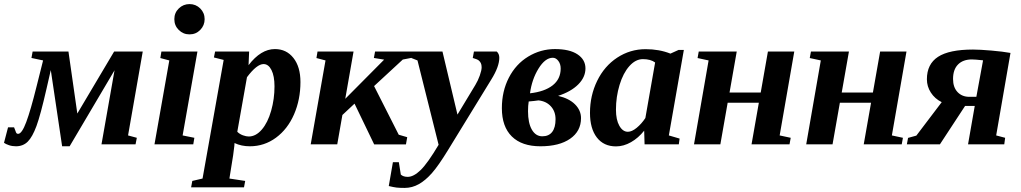

<svg xmlns="http://www.w3.org/2000/svg" viewBox="-54 -714 5053 950"><path d="M652.3 -459 579.6 -43.9 623 -32.2 616.7 0H448.2L512.7 -366.2L290.5 9.8H253.4L197.3 -367.2L175.8 -273.4Q146.5 -145 126.5 -90.6Q106.4 -36.1 83.3 -13.2Q60.1 9.8 24.9 9.8Q6.3 9.8 -9.5 4.4Q-25.4 -1 -34.2 -7.3L-14.2 -84H15.6L22.5 -66.4Q24.9 -58.1 27.6 -54.9Q30.3 -51.8 35.6 -51.8Q54.2 -51.8 75.9 -110.1Q97.7 -168.5 127 -286.6L159.2 -415L101.6 -427.2L107.4 -459H284.7L328.6 -152.3L510.7 -459Z M849.6 -43.9 907.7 -32.2 902.3 0H710.4L783.7 -415L739.3 -426.8L744.6 -459H922.9ZM808.6 -619.1Q808.6 -650.9 830.8 -672.4Q853 -693.8 883.8 -693.8Q915 -693.8 936.8 -672.1Q958.5 -650.4 958.5 -619.1Q958.5 -588.4 937 -566.2Q915.5 -543.9 883.8 -543.9Q852.5 -543.9 830.6 -565.7Q808.6 -587.4 808.6 -619.1Z M1432.6 -308.1Q1432.6 -221.2 1400.9 -148.2Q1369.1 -75.2 1311.5 -32.7Q1253.9 9.8 1182.1 9.8Q1140.1 9.8 1106.4 -6.3L1105.5 7.8L1099.6 54.2L1081.1 169.4L1159.2 181.2L1153.3 212.9H891.6L897.5 181.2L948.2 169.4L1052.7 -417.5L1004.4 -429.7L1010.3 -459H1178.7L1175.8 -391.6Q1236.8 -471.2 1306.2 -471.2Q1363.3 -471.2 1397.9 -427.2Q1432.6 -383.3 1432.6 -308.1ZM1304.2 -286.6Q1304.2 -337.9 1289.3 -367.4Q1274.4 -397 1250 -397Q1216.8 -397 1168 -332L1120.1 -62Q1131.8 -50.3 1148.2 -44.4Q1164.6 -38.6 1176.8 -38.6Q1211.9 -38.6 1241.5 -73Q1271 -107.4 1287.6 -165.8Q1304.2 -224.1 1304.2 -286.6Z M1990.2 -459 1984.9 -428.2 1939 -419.4 1796.9 -288.1 1918.9 -47.4 1960.9 -35.2 1954.6 0.5H1797.4L1700.2 -201.2L1640.1 -145L1614.7 0H1483.4L1556.6 -415L1511.7 -426.8L1517.1 -459H1695.3L1654.3 -225.1L1846.7 -418.9L1795.9 -427.2L1801.8 -459Z M2416.5 -428.2Q2416.5 -384.3 2377 -320.8L2162.6 28.8Q2115.7 105.5 2083.7 141.8Q2051.8 178.2 2018.6 197Q1985.4 215.8 1948.2 215.8Q1923.3 215.8 1908.4 214.1Q1893.6 212.4 1869.6 206.5L1890.1 88.4H1919.4L1929.2 149.9Q1941.4 161.1 1963.4 161.1Q1992.7 161.1 2027.3 127.4Q2062 93.8 2116.2 2.4L2011.7 -415L1981.9 -426.8L1987.3 -459H2135.3L2209.5 -147L2297.9 -293.5Q2311 -314.9 2320.1 -340.6Q2329.1 -366.2 2329.1 -381.3Q2329.1 -394 2325 -402.1Q2320.8 -410.2 2314 -415.5Q2307.1 -420.9 2285.2 -427.2L2291 -459H2403.8Q2416.5 -447.8 2416.5 -428.2Z M2820.8 -129.4Q2820.8 -64.9 2767.1 -27.6Q2713.4 9.8 2620.1 9.8Q2527.8 9.8 2478.5 -38.8Q2429.2 -87.4 2429.2 -178.7Q2429.2 -262.7 2463.9 -329.8Q2498.5 -397 2559.6 -434.1Q2620.6 -471.2 2691.9 -471.2Q2764.2 -471.2 2803.5 -445.1Q2842.8 -418.9 2842.8 -375.5Q2842.8 -332 2806.9 -296.1Q2771 -260.3 2707.5 -239.7Q2761.7 -227.1 2791.3 -197.5Q2820.8 -168 2820.8 -129.4ZM2558.6 -163.6Q2558.6 -105.5 2577.6 -72.5Q2596.7 -39.6 2629.4 -39.6Q2661.6 -39.6 2678.2 -61.3Q2694.8 -83 2694.8 -124Q2694.8 -162.6 2671.6 -188Q2648.4 -213.4 2610.4 -217.3Q2591.8 -214.4 2562 -211.9Q2558.6 -191.4 2558.6 -163.6ZM2568.4 -252.4Q2640.1 -260.3 2680.2 -291.5Q2720.2 -322.8 2720.2 -375Q2720.2 -397.5 2708.5 -412.8Q2696.8 -428.2 2681.2 -428.2Q2643.6 -428.2 2610.6 -374.8Q2577.6 -321.3 2568.4 -252.4Z M3255.4 -43.9 3308.6 -28.3 3304.7 0H3135.3L3133.3 -67.4Q3104.5 -31.2 3068.1 -10.5Q3031.7 10.3 2994.1 10.3Q2933.1 10.3 2899.2 -33.7Q2865.2 -77.6 2865.2 -155.8Q2865.2 -241.2 2900.9 -314.2Q2936.5 -387.2 3000.2 -429Q3064 -470.7 3140.6 -470.7Q3208 -470.7 3263.2 -448.7L3303.2 -466.8H3329.6ZM2993.7 -171.4Q2993.7 -121.1 3010.5 -91.6Q3027.3 -62 3052.7 -62Q3072.3 -62 3096.2 -81.5Q3120.1 -101.1 3139.2 -129.9L3187.5 -404.8Q3165.5 -421.4 3127 -421.4Q3090.8 -421.4 3060.1 -387Q3029.3 -352.5 3011.5 -293.7Q2993.7 -234.9 2993.7 -171.4Z M3700.7 -205.6H3546.4L3510.3 0H3379.9L3452.1 -415L3397.5 -426.8L3403.3 -459H3591.3L3555.7 -256.3H3710L3745.6 -459H3876L3803.7 -43.9L3858.4 -32.2L3852.5 0H3664.6Z M4255.9 -205.6H4101.6L4065.4 0H3935.1L4007.3 -415L3952.6 -426.8L3958.5 -459H4146.5L4110.8 -256.3H4265.1L4300.8 -459H4431.2L4358.9 -43.9L4413.6 -32.2L4407.7 0H4219.7Z M4532.2 -321.8Q4532.2 -397 4587.4 -432.9Q4642.6 -468.8 4760.3 -468.8Q4793.5 -468.8 4850.6 -463.9Q4907.7 -459 4945.8 -452.1L4875 -43.9L4919.4 -32.2L4915 0H4735.8L4769 -189.9H4721.2L4596.7 0H4433.1L4439 -31.7L4480 -43L4605.5 -208.5Q4571.3 -225.6 4551.8 -255.9Q4532.2 -286.1 4532.2 -321.8ZM4661.6 -323.2Q4661.6 -282.2 4683.8 -258.5Q4706.1 -234.9 4742.2 -234.9H4776.9L4810.1 -415.5Q4770.5 -419.9 4754.9 -419.9Q4710.9 -419.9 4686.3 -395Q4661.6 -370.1 4661.6 -323.2Z"/></svg>

Font: Liberation Serif
Style: Bold Italic
Weight: 700
Italic angle: -16.333°
Designer: Steve Matteson
Foundry: Ascender Corporation
Version: Version 2.1.5